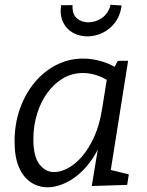

<svg xmlns="http://www.w3.org/2000/svg" viewBox="-20 -786 625 815"><path d="M181.9 9Q143.9 9 111.9 -11.5Q79.9 -32 60.9 -75Q41.9 -118 41.9 -187Q41.9 -259 63.9 -322.4Q85.9 -385.7 125.4 -434Q164.9 -482.4 218.3 -509.9Q271.6 -537.4 334 -537.4Q371.3 -537.4 411.9 -525.5Q452.4 -513.7 494.7 -485.7L460.3 -490.4L480 -527.7L523.8 -528L443.8 -23.7L416.7 -72.9L526.8 -45.8L519.8 -1.3L369.5 3.7L402.2 -194.9L425.3 -231.7Q402.3 -150.1 361 -96.4Q319.6 -42.7 272.1 -16.8Q224.6 9 181.9 9ZM210.1 -55.6Q237.4 -55.6 268.4 -72.1Q299.3 -88.5 328.1 -121.7Q356.9 -154.8 379.8 -205.4Q402.8 -256 413.5 -324.3L436.1 -465.6L449.8 -437.2Q418.9 -457.5 389.6 -466.8Q360.3 -476.1 332 -476.1Q286 -476.1 247.6 -453.5Q209.1 -430.8 180.8 -391.7Q152.5 -352.6 137.1 -302Q121.6 -251.3 121.6 -195.4Q121.6 -122.5 147 -89Q172.5 -55.6 210.1 -55.6ZM351.3 -631.6Q317.9 -631.6 290.1 -646.6Q262.2 -661.7 247.9 -691.2Q233.5 -720.8 239.2 -763.8L288 -764.2Q286 -725.8 306 -708.5Q326 -691.2 354.7 -691.2Q386.7 -691.2 413.7 -710.5Q440.6 -729.8 449.3 -765.8L496.5 -762.8Q490.1 -718.4 467.8 -689.5Q445.4 -660.7 414.4 -646.1Q383.4 -631.6 351.3 -631.6Z"/></svg>

Font: Bitter Thin
Style: Italic
Weight: 100
Italic angle: -9°
Designer: Sol Matas, and Bitter project Authors
Foundry: Sol Matas
Version: Version 2.002